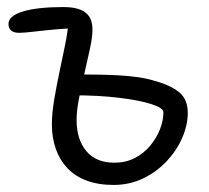

<svg xmlns="http://www.w3.org/2000/svg" viewBox="-20 -512 593 544"><path d="M302 12Q258 12 225 -0.5Q192 -13 170.5 -36Q149 -59 138 -90.5Q127 -122 127 -159Q127 -191 133.5 -229.5Q140 -268 148.5 -308Q157 -348 164.5 -385Q172 -422 174 -450L201 -432Q175 -432 141 -429Q107 -426 77.5 -422.5Q48 -419 35 -419Q18 -419 11 -426Q4 -433 4 -444Q4 -467 45 -479.5Q86 -492 159 -492Q183 -492 199 -487.5Q215 -483 224.5 -474.5Q234 -466 238 -454.5Q242 -443 242 -428Q242 -407 235 -374.5Q228 -342 219.5 -305.5Q211 -269 204 -234Q197 -199 197 -172Q197 -117 224.5 -84Q252 -51 304 -51Q336 -51 361.5 -64Q387 -77 405 -98.5Q423 -120 433 -145Q443 -170 443 -194Q443 -206 409 -217Q375 -228 317 -235Q259 -242 186 -242Q174 -242 169 -249Q164 -256 164 -267Q164 -282 174 -291.5Q184 -301 205 -301Q233 -301 261 -300.5Q289 -300 316.5 -298.5Q344 -297 369.5 -293.5Q395 -290 418 -283Q465 -270 488.5 -250Q512 -230 512 -192Q512 -158 496.5 -122Q481 -86 452.5 -55.5Q424 -25 385.5 -6.5Q347 12 302 12Z"/></svg>

Font: Shantell Sans Light
Style: Regular
Weight: 300
Designer: Stephen Nixon, Anya Danilova, Shantell Martin
Foundry: Arrow Type
Version: Version 1.011;[c5ecc13dd]